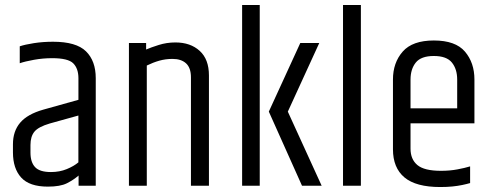

<svg xmlns="http://www.w3.org/2000/svg" viewBox="-20 -740 1963 765"><path d="M58.7 -555.5Q79.5 -562.5 115.1 -568.1Q150.8 -573.7 191.2 -573.7Q283.8 -573.7 322.6 -535.5Q361.5 -497.3 361.5 -428.6V0H293.1V-40.6Q272.9 -23.1 246.4 -9.7Q219.9 3.6 170.6 3.6Q97.4 3.6 64.5 -32.5Q31.6 -68.6 31.6 -132.7V-165.2Q31.6 -217.4 60.5 -251.3Q89.3 -285.2 152.7 -303.2L292.5 -342.3V-428.8Q292.3 -467.3 271.7 -487.8Q251.1 -508.2 187.8 -508.2Q151.5 -508.2 115.6 -501.8Q79.8 -495.4 58.7 -488ZM292.3 -93.1V-279.7L178.4 -248Q132.8 -234.6 117.1 -215.3Q101.4 -196.1 101.4 -162.3V-131.9Q101.4 -93.8 119.7 -74.2Q138 -54.5 183 -54.5Q217.4 -54.5 245.9 -66.2Q274.4 -77.9 292.3 -93.1Z M562.2 -542.7Q580.4 -550.7 612.3 -560.8Q644.1 -570.9 678.8 -570.9Q738.9 -570.9 775.7 -537.3Q812.5 -503.8 812.5 -439.4V0H740.8V-431.6Q740.8 -469.6 721.4 -487.5Q702 -505.3 667.4 -505.3Q639.8 -505.3 614.6 -498.2Q589.5 -491 564.9 -478.9V0H493.7V-568.7H562.2Z M1176.5 -568.7H1252.1L1126.8 -295.2L1261.6 0H1183.3L1051.1 -295.3ZM944.7 -720.1H1014.9V0H944.7Z M1346.7 -720.1H1417.9V0H1346.7Z M1545.7 -423.2Q1545.7 -490.1 1584.5 -534.4Q1623.3 -578.7 1708.6 -578.7Q1794.8 -578.7 1832.5 -534.4Q1870.3 -490.1 1870.3 -423.2V-268H1801.6V-422.8Q1801.6 -464.7 1780.5 -490.8Q1759.4 -516.9 1708.6 -516.9Q1657.8 -516.9 1636.7 -490.8Q1615.7 -464.7 1615.7 -422.8V-173.4L1545.7 -173.8ZM1545.7 -192.1H1615.7V-147.6Q1615.7 -105.2 1643.1 -82.3Q1670.6 -59.4 1737.1 -59.4Q1772.3 -59.4 1802.4 -65.1Q1832.6 -70.7 1853.1 -77.1V-10.6Q1839.5 -6.6 1821.8 -2.9Q1804.1 0.8 1782.6 3Q1761.2 5.2 1733.9 5.2Q1637.4 5.2 1591.5 -33.1Q1545.7 -71.4 1545.7 -145.1ZM1596.7 -308.3H1870.3V-248.6H1596.7Z"/></svg>

Font: Khand Variable Light
Style: Regular
Weight: 300
Designer: Satya Rajpurohit
Foundry: Indian Type Foundry
Version: Version 3.000